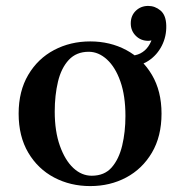

<svg xmlns="http://www.w3.org/2000/svg" viewBox="-20 -619 609 649"><path d="M285 10Q218 10 163 -19Q108 -48 75.5 -103Q43 -158 43 -235Q43 -311 75.5 -366Q108 -421 163 -450Q218 -479 285 -479Q352 -479 406.5 -450Q461 -421 493.5 -366Q526 -311 526 -235Q526 -158 493.5 -103Q461 -48 406.5 -19Q352 10 285 10ZM290 -25Q333 -25 357.5 -53Q382 -81 393 -127Q404 -173 404 -227Q404 -295 387 -343.5Q370 -392 341.5 -418Q313 -444 280 -444Q238 -444 212.5 -416.5Q187 -389 176 -343Q165 -297 165 -242Q165 -175 182.5 -126Q200 -77 228 -51Q256 -25 290 -25ZM413 -395V-430Q438 -430 454.5 -438.5Q471 -447 481.5 -462.5Q492 -478 497 -498H522Q517 -492 504 -486.5Q491 -481 481 -481Q456 -481 439 -498Q422 -515 422 -540Q422 -566 439 -582.5Q456 -599 481 -599Q504 -599 522.5 -583.5Q541 -568 542 -533Q543 -496 527 -464.5Q511 -433 482.5 -414Q454 -395 413 -395Z"/></svg>

Font: Brygada 1918 SemiBold
Style: Regular
Weight: 600
Designer: Mateusz Machalski | Borys Kosmynka | Przemek Hoffer
Foundry: NIEPODLEGLA 2018
Version: Version 3.006